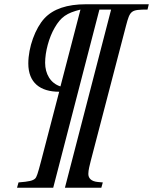

<svg xmlns="http://www.w3.org/2000/svg" viewBox="-20 -689 719 902"><path d="M679 -669H384C295 -669 230 -647 189 -603C146 -557 113 -467 113 -391C113 -300 169 -258 258 -258L173 68C157 129 152 143 145 150C134 160 117 164 67 168L60 193H230L447 -644H502L285 193H456L463 168L440 166C407 163 395 147 395 128C395 109 402 85 406 68L572 -568C591 -640 595 -644 673 -644ZM264 -283C217 -298 192 -342 192 -394C192 -446 210 -513 237 -559C266 -609 293 -628 358 -644Z"/></svg>

Font: STIXGeneral
Style: Bold Italic
Weight: 700
Italic angle: -16.33°
Designer: MicroPress Inc., with final additions and corrections provided by Coen Hoffman, Elsevier (retired)
Version: Version 1.1.0